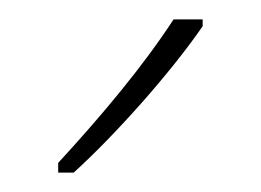

<svg xmlns="http://www.w3.org/2000/svg" viewBox="-20 -784 269 198"><path d="M189 -757V-764H159C127 -715 85 -665 40 -616V-606H56C99 -645 156 -709 189 -757Z"/></svg>

Font: Noto Sans Lao Condensed Thin
Style: Regular
Weight: 100
Width: 3
Designer: Monotype Design Team
Foundry: Monotype Imaging Inc.
Version: Version 2.003